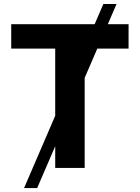

<svg xmlns="http://www.w3.org/2000/svg" viewBox="-20 -850 707 972"><path d="M503.2 -829.6H569.9L168.1 102.1H101.8ZM36.8 -727.5H630.9V-603.8H408.7V0H259.5V-603.8H36.8Z"/></svg>

Font: Raveo Variable
Style: Regular
Weight: 400
Designer: Jakub Foglar, Rasmus Andersson (Inter)
Foundry: Jakubfoglar.com
Version: Version 1.000;Glyphs 3.2.3 (3260)